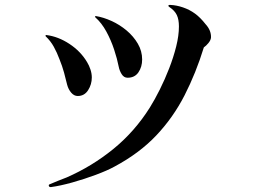

<svg xmlns="http://www.w3.org/2000/svg" viewBox="-20 -717 1040 778"><path d="M352 -403Q352 -375 337 -351.5Q322 -328 295 -328Q280 -328 268.5 -341.5Q257 -355 252 -374Q247 -396 239.5 -423Q232 -450 221 -477Q211 -504 198 -527.5Q185 -551 165 -570Q164 -572 165 -574Q166 -576 168 -575Q216 -569 261.5 -539Q307 -509 333 -465Q341 -452 346.5 -435.5Q352 -419 352 -403ZM835 -565Q834 -554 824.5 -542.5Q815 -531 806 -525Q774 -421 728 -331Q682 -241 613.5 -168.5Q545 -96 444 -42Q415 -26 368 -8.5Q321 9 272.5 22.5Q224 36 187 41Q180 42 178 36.5Q176 31 183 29Q194 24 215.5 15.5Q237 7 250 2Q353 -43 439.5 -113.5Q526 -184 587 -281Q607 -313 627.5 -354Q648 -395 665.5 -440Q683 -485 694 -529Q705 -573 705 -610Q705 -638 696.5 -656Q688 -674 667 -688Q660 -693 663 -695.5Q666 -698 671 -697Q695 -696 721.5 -687Q748 -678 770 -662Q781 -654 791.5 -643.5Q802 -633 813 -619Q836 -594 835 -565ZM556 -476Q556 -446 541 -424Q526 -402 497 -402Q482 -402 473 -416.5Q464 -431 461 -447Q455 -478 442.5 -516Q430 -554 411 -589Q392 -624 366 -647Q365 -649 365.5 -650.5Q366 -652 368 -652Q399 -647 432 -632Q465 -617 493 -593.5Q521 -570 538.5 -540Q556 -510 556 -476Z"/></svg>

Font: Kaisei Tokumin
Style: Regular
Weight: 400
Designer: Font-Kai, 金井和夫
Foundry: KAZUO KANAI
Version: Version 5.003